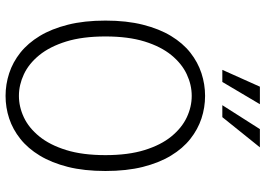

<svg xmlns="http://www.w3.org/2000/svg" viewBox="-152 -791 954 690"><g transform="rotate(90 325.0 -446.0)"><path d="M324.5 11Q283 11 243.2 -2Q203.5 -15 169.2 -42.2Q135 -69.5 109.2 -112Q83.5 -154.5 68.8 -213Q54 -271.5 54 -348Q54 -424 68.8 -482.5Q83.5 -541 109.2 -583.5Q135 -626 169.2 -653Q203.5 -680 243.2 -693Q283 -706 324.5 -706Q366.5 -706 405.8 -693Q445 -680 479.2 -653Q513.5 -626 539.2 -583.5Q565 -541 579.8 -482.5Q594.5 -424 594.5 -348Q594.5 -271.5 579.8 -213Q565 -154.5 539.2 -112Q513.5 -69.5 479.2 -42.2Q445 -15 405.8 -2Q366.5 11 324.5 11ZM324.5 -37Q364 -37 401.8 -54.8Q439.5 -72.5 470.2 -110.2Q501 -148 519.2 -206.8Q537.5 -265.5 537.5 -348Q537.5 -430 519.2 -488.8Q501 -547.5 470.2 -585Q439.5 -622.5 401.8 -640.2Q364 -658 324.5 -658Q285 -658 247 -640.2Q209 -622.5 178.2 -585Q147.5 -547.5 129.2 -488.8Q111 -430 111 -348Q111 -265.5 129.2 -206.8Q147.5 -148 178.2 -110.2Q209 -72.5 247 -54.8Q285 -37 324.5 -37ZM358 -768 444 -903H509.5L401 -768ZM231 -768 291.5 -903H354.5L274.5 -768Z"/></g></svg>

Font: Trispace Thin ExtraLight
Style: Regular
Weight: 250
Version: Version 1.210